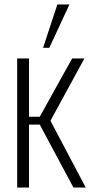

<svg xmlns="http://www.w3.org/2000/svg" viewBox="-20 -840 412 860"><path d="M57 0V-578H110V-317H158L303 -578H358L206 -299L364 0H309L158 -282H110V0ZM173 -626 237 -820H291L201 -626Z"/></svg>

Font: Oswald ExtraLight
Style: Regular
Weight: 250
Designer: Vernon Adams
Foundry: Vernon Adams
Version: Version 4.103;gftools[0.9.33.dev8+g029e19f]